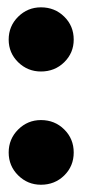

<svg xmlns="http://www.w3.org/2000/svg" viewBox="-20 -509 247 529"><path d="M92.8 -178.2Q130.9 -178.2 157 -152.3Q183.1 -126.5 183.1 -88.9Q183.1 -51.3 157 -25.6Q130.9 0 92.8 0Q56.2 0 30 -25.9Q3.9 -51.8 3.9 -88.9Q3.9 -126 30 -152.1Q56.2 -178.2 92.8 -178.2ZM3.9 -399.9Q3.9 -437 30 -462.9Q56.2 -488.8 92.8 -488.8Q130.9 -488.8 157 -463.1Q183.1 -437.5 183.1 -399.9Q183.1 -363.3 157 -337.6Q130.9 -312 92.8 -312Q56.2 -312 30 -337.6Q3.9 -363.3 3.9 -399.9Z"/></svg>

Font: BPreplay
Style: Bold
Weight: 700
Designer: Magenta/George Triantafyllakos
Foundry: Magenta/George Triantafyllakos
Version: Version 1.00